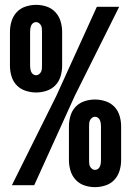

<svg xmlns="http://www.w3.org/2000/svg" viewBox="-20 -763 540 791"><path d="M129 -382Q107 -382 85.5 -389Q64 -396 49 -411.5Q34 -427 27.5 -448.5Q21 -470 21 -492V-632Q21 -654 27.5 -675.5Q34 -697 49 -713Q64 -729 85.5 -736Q107 -743 129 -743Q151 -743 172 -736Q193 -729 208 -713Q223 -697 229.5 -675.5Q236 -654 236 -632V-492Q236 -470 229.5 -448.5Q223 -427 208 -411.5Q193 -396 172 -389Q151 -382 129 -382ZM121 0H29L212 -368L379 -735H471L288 -368ZM129 -453Q135 -453 140.5 -457Q146 -461 149 -467Q152 -473 152.5 -479.5Q153 -486 153 -492V-632Q153 -639 152.5 -645.5Q152 -652 149 -658Q146 -664 140.5 -668Q135 -672 129 -672Q122 -672 116.5 -668Q111 -664 108.5 -658Q106 -652 105 -645.5Q104 -639 104 -632V-492Q104 -486 105 -479.5Q106 -473 108.5 -467Q111 -461 116.5 -457Q122 -453 129 -453ZM371 8Q349 8 328 1Q307 -6 292 -22Q277 -38 270.5 -59.5Q264 -81 264 -103V-243Q264 -265 270.5 -286.5Q277 -308 292 -323.5Q307 -339 328 -346Q349 -353 371 -353Q393 -353 414.5 -346Q436 -339 451 -323.5Q466 -308 472.5 -286.5Q479 -265 479 -243V-103Q479 -81 472.5 -59.5Q466 -38 451 -22Q436 -6 414.5 1Q393 8 371 8ZM371 -63Q378 -63 383.5 -67Q389 -71 391.5 -77Q394 -83 395 -89.5Q396 -96 396 -103V-243Q396 -249 395 -255.5Q394 -262 391.5 -268Q389 -274 383.5 -278Q378 -282 371 -282Q365 -282 359.5 -278Q354 -274 351 -268Q348 -262 347.5 -255.5Q347 -249 347 -243V-103Q347 -96 347.5 -89.5Q348 -83 351 -77Q354 -71 359.5 -67Q365 -63 371 -63Z"/></svg>

Font: Iosevka Custom
Style: Bold
Weight: 700
Monospace: yes
Designer: Belleve Invis
Foundry: Belleve Invis
Version: Version 30.3.3; ttfautohint (v1.8.3)